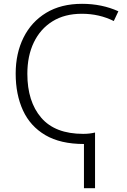

<svg xmlns="http://www.w3.org/2000/svg" viewBox="-20 -744 666 1004"><path d="M409 -724Q513 -724 599 -685L575 -634Q499 -672 408 -672Q318 -672 254.5 -632.5Q191 -593 157 -522.5Q123 -452 123 -358Q123 -213 195.5 -128.5Q268 -44 415 -44Q449 -44 477 -51V240H419V9Q296 9 217 -37.5Q138 -84 100 -167Q62 -250 62 -359Q62 -465 103 -547.5Q144 -630 221.5 -677Q299 -724 409 -724Z"/></svg>

Font: RS Noto Sans Light
Style: Regular
Weight: 300
Designer: Monotype Design Team
Foundry: Monotype Imaging Inc.
Version: Version 3.10